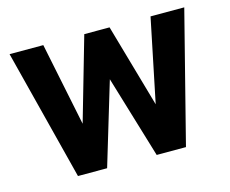

<svg xmlns="http://www.w3.org/2000/svg" viewBox="-80 -639 896 749"><g transform="rotate(-15 367.5 -264.0)"><path d="M513.7 -191.9 583 -528.3H719.2L584.5 0H466.3L366.2 -332.5L266.1 0H148.4L13.7 -528.3H149.9L218.8 -192.4L315.4 -528.3H417.5Z"/></g></svg>

Font: Roboto-o
Style: o-Bold
Weight: 700
Designer: Google
Version: Version 2.134; 2016; ttfautohint (v1.6)